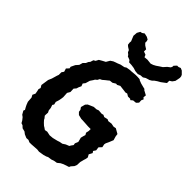

<svg xmlns="http://www.w3.org/2000/svg" viewBox="-266 -981 1085 1085"><g transform="rotate(45 276.5 -438.0)"><path d="M195 13 182 7 166 8 145 -1 132 -11 112 -16 99 -28 87 -32 79 -46 67 -61 56 -69 44 -90 48 -99 40 -113 34 -125 27 -143 26 -157 25 -174 17 -189 25 -206 22 -223 19 -236 23 -249 14 -264 21 -311 30 -332 39 -363 43 -374V-395L52 -408L46 -428L60 -443L58 -454L70 -479L85 -496L91 -517L104 -530L110 -544L117 -552L123 -571L134 -577L143 -594L162 -605L179 -614L192 -636L207 -646L220 -651L232 -655L249 -662L274 -667L285 -674L309 -678H317L350 -681H363L383 -680L388 -676L406 -669L429 -663L442 -660L445 -655L473 -640L471 -623L480 -615L474 -602L475 -584L463 -571L442 -569L430 -559L423 -564H406L391 -573L380 -570L366 -572L349 -574L333 -576L316 -567L307 -568L289 -557L270 -555L259 -546L250 -539L236 -527L224 -521L217 -508L207 -500L202 -491L191 -475L188 -465L183 -448L173 -435L179 -419L172 -404L168 -391L157 -378L158 -352L148 -335L150 -303L148 -288L145 -273L139 -254L143 -237L137 -228L143 -210L145 -192L151 -180L150 -164V-155L160 -143L164 -135L175 -123L188 -111L195 -107L208 -98L224 -101L248 -96L271 -98L300 -105L315 -110L332 -113L349 -124L369 -132L375 -142L383 -153L381 -165L389 -184L385 -200L382 -211L386 -227L390 -240L383 -252L387 -270V-285H366L351 -286L335 -287L318 -288H309L284 -294L271 -307L269 -321L260 -334L267 -360L277 -371L290 -377L311 -386L331 -387L345 -392L370 -390L381 -393L393 -387L415 -392L426 -387L449 -390L469 -386L484 -389L498 -381L514 -372L516 -356L523 -332L512 -305L504 -288L502 -278L506 -259L491 -243L494 -222L484 -207L491 -197L480 -176L489 -160L486 -144L483 -135L477 -112L476 -87L470 -72L456 -56L452 -47L419 -36L403 -28L387 -15L369 -12L351 -6L329 -3L319 2L302 7L271 12L255 10L210 13ZM355 -693 334 -695 315 -701 294 -704 274 -705 266 -716 245 -724 241 -731 229 -741 224 -753 208 -763 199 -771 197 -787 198 -797 189 -819 185 -829 187 -854 197 -872 208 -874 221 -883 243 -878 257 -870 260 -860V-848L271 -837L290 -825V-808L309 -801L315 -787L337 -789L365 -786L380 -791L395 -799L411 -810L428 -821L444 -839L461 -852L465 -862V-869L479 -884H490L503 -889L517 -883L534 -866L538 -857L539 -846L536 -830L533 -816L522 -801L508 -792V-774L499 -767L479 -752L463 -743L447 -732L438 -723L426 -716L403 -709L389 -700L372 -699Z"/></g></svg>

Font: Winky Rough Medium
Style: Italic
Weight: 500
Italic angle: -8.97852°
Designer: Simon Atzbach
Foundry: typofactur
Version: Version 1.206; ttfautohint (v1.8.4.7-5d5b)